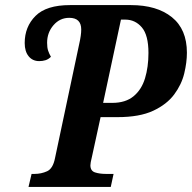

<svg xmlns="http://www.w3.org/2000/svg" viewBox="-20 -734 754 754"><path d="M92 0 104 -51H115Q142 -51 165 -61.5Q188 -72 196 -113L291 -561Q299 -596 299 -618Q299 -664 252 -664Q215 -664 190 -635Q165 -606 165 -566Q165 -547 169 -535Q173 -523 180 -511Q170 -501 158.5 -497.5Q147 -494 134 -494Q108 -494 92.5 -513Q77 -532 77 -565Q77 -629 119.5 -671.5Q162 -714 255 -714H494Q596 -714 655 -666.5Q714 -619 714 -527Q714 -489 703.5 -445.5Q693 -402 664 -363Q635 -324 581.5 -299Q528 -274 441 -274H375L341 -118Q335 -94 335 -85Q335 -63 353 -57Q371 -51 397 -51H426L415 0ZM421 -330Q473 -330 504.5 -356Q536 -382 549.5 -426.5Q563 -471 563 -526Q563 -596 537 -626.5Q511 -657 472 -657H455L385 -330Z"/></svg>

Font: Noto Serif Condensed
Style: Bold Italic
Weight: 700
Width: 3
Italic angle: -12°
Designer: Monotype Design Team
Foundry: Monotype Imaging Inc.
Version: Version 2.014